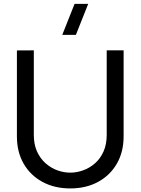

<svg xmlns="http://www.w3.org/2000/svg" viewBox="-20 -988 748 1022"><path d="M384 -802.5H311.5L377 -967.5H449.5ZM354 15Q270.5 15 206.5 -19.5Q142.5 -54 106.2 -116.2Q70 -178.5 70 -262.5V-719.5L160 -720V-270Q160 -219 177.2 -181.2Q194.5 -143.5 223 -118.5Q251.5 -93.5 285.8 -81.2Q320 -69 354 -69Q388.5 -69 423 -81.5Q457.5 -94 485.8 -118.8Q514 -143.5 531 -181.5Q548 -219.5 548 -270V-720H638V-262.5Q638 -179 601.8 -116.5Q565.5 -54 501.5 -19.5Q437.5 15 354 15Z"/></svg>

Font: Cns Manrope Med
Style: Regular
Weight: 500
Designer: Mikhail Sharanda
Foundry: Mikhail Sharanda
Version: Version 4.504